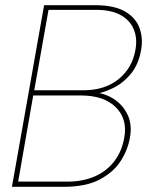

<svg xmlns="http://www.w3.org/2000/svg" viewBox="-20 -720 577 740"><path d="M26 0 150 -700H345Q420 -700 461.5 -676Q503 -652 517.5 -612.5Q532 -573 524 -528Q514 -471 484 -435Q454 -399 414.5 -380Q375 -361 335 -355L336 -364Q379 -363 415.5 -340.5Q452 -318 471 -279.5Q490 -241 481 -191Q473 -142 444.5 -98.5Q416 -55 363 -27.5Q310 0 226 0ZM50 -20H239Q299 -20 345 -40Q391 -60 420.5 -98.5Q450 -137 459 -190Q472 -261 426.5 -306.5Q381 -352 292 -352H108ZM112 -372H300Q384 -372 437 -415Q490 -458 502 -528Q510 -572 495.5 -607Q481 -642 445 -662Q409 -682 350 -682H167Z"/></svg>

Font: DM Sans 28pt Thin
Style: Italic
Weight: 250
Italic angle: -10°
Version: Version 4.004;gftools[0.9.30]